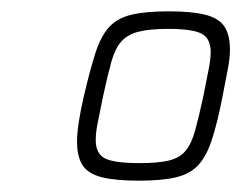

<svg xmlns="http://www.w3.org/2000/svg" viewBox="-20 -716 426 339"><path d="M225 -397Q184 -397 160 -403Q136 -409 126 -424Q116 -439 116 -466Q116 -480 119 -500Q122 -520 128 -546Q139 -593 148.5 -622.5Q158 -652 172.5 -668Q187 -684 212 -690Q237 -696 278 -696Q319 -696 342.5 -690Q366 -684 376 -669.5Q386 -655 386 -628Q386 -613 382 -593Q378 -573 373 -546Q364 -500 354.5 -470.5Q345 -441 330.5 -425Q316 -409 291 -403Q266 -397 225 -397ZM226 -428Q259 -428 278 -432.5Q297 -437 307.5 -449.5Q318 -462 324.5 -485.5Q331 -509 339 -546Q344 -572 348 -591.5Q352 -611 352 -624Q352 -648 336 -656.5Q320 -665 277 -665Q244 -665 224.5 -660Q205 -655 194 -642.5Q183 -630 176.5 -606.5Q170 -583 162 -546Q157 -520 153 -501.5Q149 -483 149 -469Q149 -444 166 -436Q183 -428 226 -428Z"/></svg>

Font: Saira Thin Thin
Style: Italic
Weight: 250
Italic angle: -12°
Version: Version 1.101